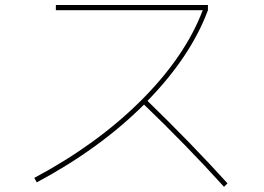

<svg xmlns="http://www.w3.org/2000/svg" viewBox="-20 -720 1040 757"><path d="M200.2 -679.7V-700.2H799.8V-679.7Q732.4 -498 561.5 -322.3Q737.3 -151.4 877 2.9L863.3 16.6Q712.9 -149.4 547.9 -307.6Q372.1 -132.8 125 -1L115.2 -18.6Q362.3 -150.4 536.1 -323.7Q710 -497.1 779.3 -679.7Z"/></svg>

Font: Mgen+ 1m thin
Style: Regular
Weight: 100
Designer: [Source Han Sans]
Ryoko NISHIZUKA  (kana & ideographs); Paul D. Hunt (Latin, Greek & Cyrillic); Wenlong ZHANG  (bopomofo
Version: Version 1.059.20150602